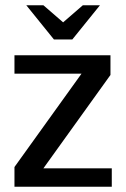

<svg xmlns="http://www.w3.org/2000/svg" viewBox="-20 -710 480 730"><path d="M185 -560 80 -690H145L220 -625L295 -690H360L255 -560ZM35 0V-75L290 -430H35V-500H400V-425L145 -70H405V0Z"/></svg>

Font: Scada
Style: Regular
Weight: 400
Designer: Jovanny Lemonad
Foundry: Jovanny Lemonad
Version: Version 4.100;PS 004.100;hotconv 1.0.88;makeotf.lib2.5.64775